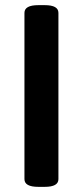

<svg xmlns="http://www.w3.org/2000/svg" viewBox="-20 -723 323 746"><path d="M129 3Q75 3 75 -27V-673Q75 -703 129 -703H154Q207 -703 207 -673V-27Q207 3 154 3Z"/></svg>

Font: Asap SemiBold
Style: Regular
Weight: 600
Designer: Pablo Cosgaya
Foundry: Omnibus-Type
Version: Version 3.001; ttfautohint (v1.8.3)